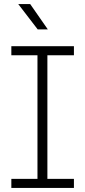

<svg xmlns="http://www.w3.org/2000/svg" viewBox="-20 -928 421 948"><path d="M165 -16V-684H214V-16ZM36 -655V-700H345V-655ZM36 0V-45H345V0ZM166 -783 70 -908H129L216 -783Z"/></svg>

Font: SUSE ExtraLight
Style: Regular
Weight: 250
Designer: Rene Bieder
Foundry: SUSE
Version: Version 1.000